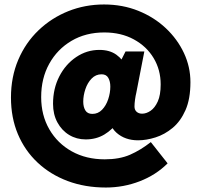

<svg xmlns="http://www.w3.org/2000/svg" viewBox="-20 -766 899 858"><path d="M363 -143Q322 -143 289 -163Q256 -183 236.5 -219Q217 -255 217 -302Q217 -370 245 -424.5Q273 -479 320.5 -511Q368 -543 424 -543Q470 -543 500 -521.5Q530 -500 545 -464.5Q560 -429 560 -384Q560 -345 547 -303Q534 -261 508.5 -224Q483 -187 446.5 -165Q410 -143 363 -143ZM453 72Q360 72 282.5 43Q205 14 148 -39.5Q91 -93 60 -166.5Q29 -240 29 -330Q29 -422 61.5 -498.5Q94 -575 152 -630.5Q210 -686 285 -716Q360 -746 445 -746Q528 -746 598.5 -717.5Q669 -689 721 -640Q773 -591 802 -529Q831 -467 831 -399Q831 -324 809 -274Q787 -224 751.5 -194.5Q716 -165 675 -152Q634 -139 597 -139Q539 -139 501 -172.5Q463 -206 463 -271Q463 -277 463.5 -284Q464 -291 465 -298L488 -431L541 -536H625L589 -351Q586 -339 583.5 -321.5Q581 -304 581 -290Q581 -275 590.5 -266.5Q600 -258 615 -258Q634 -258 653 -271Q672 -284 685 -312.5Q698 -341 698 -389Q698 -454 666.5 -506.5Q635 -559 578 -590Q521 -621 446 -621Q363 -621 299.5 -583.5Q236 -546 200 -481Q164 -416 164 -332Q164 -251 200.5 -188Q237 -125 301 -89.5Q365 -54 448 -54Q514 -54 561 -74.5Q608 -95 654 -131L729 -36Q677 16 604.5 44Q532 72 453 72ZM393 -257Q418 -257 436 -275.5Q454 -294 463.5 -322.5Q473 -351 473 -379Q473 -402 464 -418Q455 -434 434 -434Q408 -434 389.5 -415Q371 -396 361.5 -367.5Q352 -339 352 -312Q352 -288 361.5 -272.5Q371 -257 393 -257Z"/></svg>

Font: Gabarito
Style: Bold
Weight: 700
Designer: Leandro Assis / Alvaro Franca / Felipe Casaprima
Foundry: Naipe Foundry
Version: Version 1.000